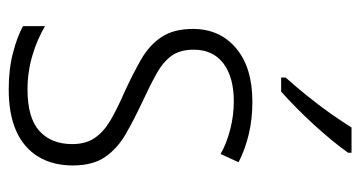

<svg xmlns="http://www.w3.org/2000/svg" viewBox="-210 -594 815 434"><g transform="rotate(90 197.0 -377.5)"><path d="M354.5 -135.3Q354.5 -89.8 334.7 -57.1Q314.9 -24.4 276.9 -7.3Q238.8 9.8 182.6 9.8Q136.7 9.8 100.1 0.2Q63.5 -9.3 39.6 -22.5V-72.3Q68.8 -54.7 106 -43.7Q143.1 -32.7 182.6 -32.7Q247.1 -32.7 276.6 -59.6Q306.2 -86.4 306.2 -133.8Q306.2 -164.6 292.2 -184.8Q278.3 -205.1 252 -220.5Q225.6 -235.8 187.5 -252.4Q146 -271.5 114 -290Q82 -308.6 64 -335.9Q45.9 -363.3 45.9 -406.7Q45.9 -467.3 89.6 -504.2Q133.3 -541 210.4 -541Q250 -541 284.4 -532.7Q318.8 -524.4 347.2 -509.8L328.6 -469.2Q304.2 -482.9 272.7 -491Q241.2 -499 209.5 -499Q155.3 -499 124 -475.6Q92.8 -452.1 92.8 -408.2Q92.8 -377.9 106.4 -358.6Q120.1 -339.4 146.7 -324.5Q173.3 -309.6 211.4 -292Q251 -273.4 283.7 -254.6Q316.4 -235.8 335.4 -208Q354.5 -180.2 354.5 -135.3ZM325.7 -765.1V-757.3Q314 -740.7 297.6 -720.7Q281.2 -700.7 262 -679.7Q242.7 -658.7 223.6 -639.9Q204.6 -621.1 187.5 -606H155.8V-616.2Q176.3 -639.2 197 -664.8Q217.8 -690.4 236.1 -716.3Q254.4 -742.2 268.6 -765.1Z"/></g></svg>

Font: Open Sans SemiCondensed Light
Style: Regular
Weight: 300
Width: 4
Designer: Monotype Design Team
Foundry: Monotype Imaging Inc.
Version: Version 3.000